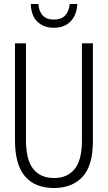

<svg xmlns="http://www.w3.org/2000/svg" viewBox="-20 -931 540 961"><path d="M250 10Q155 10 105 -48.5Q55 -107 55 -228V-714H110V-231Q110 -130 146.5 -85Q183 -40 251 -40Q316 -40 353 -84Q390 -128 390 -228V-714H445V-225Q445 -102 393 -46Q341 10 250 10ZM250 -792Q199 -792 167.5 -822Q136 -852 134 -911H172Q175 -873 194.5 -853Q214 -833 250 -833Q286 -833 305.5 -853Q325 -873 329 -911H367Q364 -855 333 -823.5Q302 -792 250 -792Z"/></svg>

Font: Noto Sans Mono ExtraCondensed Light
Style: Regular
Weight: 300
Width: 2
Designer: Monotype Design Team
Foundry: Monotype Imaging Inc.
Version: Version 2.014; ttfautohint (v1.8.4.7-5d5b)